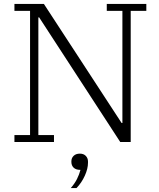

<svg xmlns="http://www.w3.org/2000/svg" viewBox="-20 -718 803 971"><path d="M53 -35H132V-663H53V-698H202L595 -96H599V-663H520V-698H720V-663H641V0H588L178 -630H174V-35H253V0H53ZM338 233Q358 210 369.5 187Q381 164 387 141H385Q364 141 352.5 130Q341 119 341 101V98Q341 81 352.5 70Q364 59 384 59Q403 59 414 70.5Q425 82 425 99V105Q425 135 409 170.5Q393 206 367 233H338Z"/></svg>

Font: IBM Plex Serif Light
Style: Regular
Weight: 300
Designer: Mike Abbink, Paul van der Laan, Pieter van Rosmalen
Foundry: Bold Monday
Version: Version 3.001